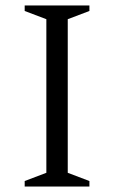

<svg xmlns="http://www.w3.org/2000/svg" viewBox="-20 -680 416 700"><path d="M70 0V-20L149 -50V-610L70 -640V-660H306V-640L227 -610V-50L306 -20V0Z"/></svg>

Font: Spectral SC Light
Style: Regular
Weight: 300
Designer: Jean-Baptiste Levee
Foundry: Production Type
Version: Version 2.001